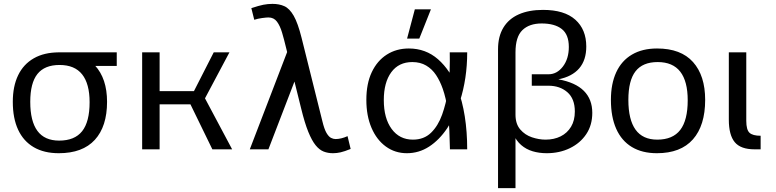

<svg xmlns="http://www.w3.org/2000/svg" viewBox="-20 -770 4002 990"><path d="M46 -245Q46 -325 73.5 -382Q101 -439 154.5 -469.5Q208 -500 284 -500Q407 -500 469.5 -432.5Q532 -365 532 -245Q532 -118 469 -49Q406 20 283 20Q207 20 154 -11Q101 -42 73.5 -101Q46 -160 46 -245ZM285 -45Q365 -45 403.5 -93.5Q442 -142 442 -243Q442 -338 403.5 -386.5Q365 -435 287 -435Q210 -435 173 -388.5Q136 -342 136 -245Q136 -145 173 -95Q210 -45 285 -45ZM278 -500H582V-430H337Z M713 -500H803V0H713ZM717 -300H980L1082 -500H1163L1037 -263L1177 0H1075L962 -232H724Z M1473 -534 1502 -359 1364 0H1268ZM1788 -2Q1756 11 1736 15.5Q1716 20 1697 20Q1671 20 1649 11.5Q1627 3 1607.5 -21Q1588 -45 1569.5 -90.5Q1551 -136 1533 -210L1455 -524Q1445 -566 1434.5 -601.5Q1424 -637 1408 -658.5Q1392 -680 1364 -680Q1354 -680 1331.5 -677Q1309 -674 1291 -668L1276 -728Q1315 -741 1338 -745.5Q1361 -750 1385 -750Q1420 -750 1446.5 -738Q1473 -726 1494.5 -688.5Q1516 -651 1535 -575L1642 -146Q1652 -104 1663.5 -84.5Q1675 -65 1687 -59Q1699 -53 1710 -53Q1739 -53 1772 -68Z M2078 20Q2017 20 1969.5 -14.5Q1922 -49 1895.5 -111Q1869 -173 1869 -255Q1869 -339 1897 -398Q1925 -457 1974.5 -488.5Q2024 -520 2088 -520Q2175 -520 2238.5 -464.5Q2302 -409 2340 -312Q2364 -249 2376.5 -170Q2389 -91 2389 0H2300Q2299 -42 2297 -96Q2295 -150 2287.5 -206.5Q2280 -263 2263 -312Q2249 -352 2228.5 -383Q2208 -414 2177.5 -432Q2147 -450 2106 -450Q2036 -450 1997.5 -397.5Q1959 -345 1959 -254Q1959 -160 1999.5 -105Q2040 -50 2109 -50Q2166 -50 2202.5 -85.5Q2239 -121 2259.5 -178.5Q2280 -236 2290 -300Q2297 -353 2298.5 -405Q2300 -457 2299 -500H2389Q2389 -432 2379.5 -369Q2370 -306 2352 -250Q2327 -170 2286 -109Q2245 -48 2192.5 -14Q2140 20 2078 20ZM2119 -722H2202L2142 -571H2079Z M2548 -516Q2548 -582 2575.5 -627.5Q2603 -673 2655 -696Q2707 -719 2780 -719Q2890 -719 2946.5 -668.5Q3003 -618 3003 -530Q3003 -460 2966.5 -417.5Q2930 -375 2859 -361Q2947 -345 2990.5 -301.5Q3034 -258 3034 -188Q3034 -125 3003 -78.5Q2972 -32 2918.5 -6Q2865 20 2799 20Q2760 20 2726.5 10Q2693 0 2667.5 -22Q2642 -44 2626 -80L2638 -179Q2638 -131 2662.5 -102.5Q2687 -74 2723 -62Q2759 -50 2793 -50Q2837 -50 2871 -67Q2905 -84 2924.5 -116.5Q2944 -149 2944 -195Q2944 -261 2905.5 -294.5Q2867 -328 2808 -328H2722V-387H2808Q2852 -387 2882.5 -427Q2913 -467 2913 -528Q2913 -592 2876.5 -620.5Q2840 -649 2773 -649Q2709 -649 2673.5 -614.5Q2638 -580 2638 -500V200H2548Z M3367 20Q3291 20 3238 -12Q3185 -44 3157.5 -105.5Q3130 -167 3130 -255Q3130 -338 3157.5 -397.5Q3185 -457 3238.5 -488.5Q3292 -520 3368 -520Q3491 -520 3553.5 -450Q3616 -380 3616 -255Q3616 -123 3553 -51.5Q3490 20 3367 20ZM3369 -50Q3449 -50 3487.5 -100Q3526 -150 3526 -253Q3526 -351 3487.5 -400.5Q3449 -450 3371 -450Q3294 -450 3257 -402.5Q3220 -355 3220 -255Q3220 -153 3257 -101.5Q3294 -50 3369 -50Z M3871 0Q3799 0 3768.5 -37Q3738 -74 3738 -153V-500H3828V-147Q3828 -101 3844.5 -85.5Q3861 -70 3902 -70V0Z"/></svg>

Font: Moderustic
Style: Regular
Weight: 400
Designer: Tural Alisoy
Foundry: TAFT Foundry
Version: Version 2.120